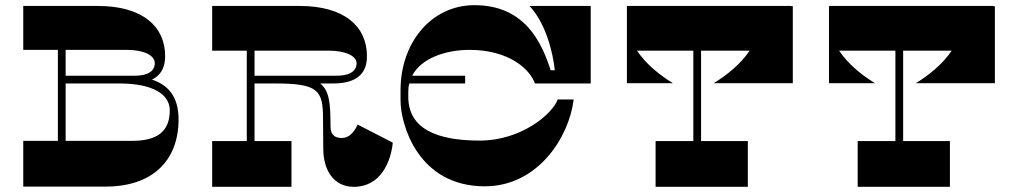

<svg xmlns="http://www.w3.org/2000/svg" viewBox="-20 -723 3940 743"><path d="M568 -415C614 -437 619 -480 619 -506C619 -619 534 -700 358 -700H70V-530H204V-178H70V-1H390C566 -1 671 -98 671 -261C671 -352 628 -395 568 -415ZM471 -530C537 -530 579 -509 579 -478C579 -461 570 -430 500 -430H234V-530ZM492 -178H234V-400H442C575 -400 637 -356 637 -296C637 -210 583 -178 492 -178Z M1364 -241C1357 -226 1339 -189 1302 -189C1280 -189 1259 -198 1259 -233C1259 -322 1255 -372 1219 -400H1270C1391 -400 1400 -470 1400 -506C1400 -619 1315 -700 1139 -700H801V-527H935V-177H801V0H1108V-177H965V-400H1045C1211 -400 1230 -374 1230 -264L1231 -147C1231 -64 1272 0 1349 0C1455 0 1493 -100 1500 -171ZM965 -430V-527H1252C1318 -527 1360 -506 1360 -478C1360 -461 1351 -430 1281 -430Z M1797 -530C1950 -530 2031 -455 2050 -400H2266V-700H2029C2093 -632 2120 -518 2127 -451H2111C2077 -556 2013 -703 1816 -703C1649 -703 1530 -558 1530 -374V-335C1530 -239 1599 -2 1856 -2C2061 -2 2182 -191 2200 -338H2138C2119 -283 1998 -179 1837 -179C1716 -179 1560 -202 1560 -348V-368C1560 -379 1561 -390 1564 -400H1780V-430H1575C1610 -498 1705 -530 1797 -530Z M2742 -401H3048V-699H3042V-700H2406V-401H2584C2532 -433 2480 -475 2445 -527H2663V-177H2517V0H2874V-177H2693V-527H2881C2846 -475 2794 -433 2742 -401Z M3524 -401H3830V-699H3824V-700H3188V-401H3366C3314 -433 3262 -475 3227 -527H3445V-177H3299V0H3656V-177H3475V-527H3663C3628 -475 3576 -433 3524 -401Z"/></svg>

Font: Space Cowgirl Black
Style: Regular
Weight: 900
Designer: Valery Marier
Foundry: Valery Marier
Version: Version 1.000;hotconv 1.0.109;makeotfexe 2.5.65596